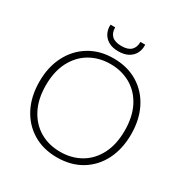

<svg xmlns="http://www.w3.org/2000/svg" viewBox="-201 -1046 1169 1217"><g transform="rotate(30 384.0 -437.5)"><path d="M383 12Q283 12 207.5 -33.5Q132 -79 90 -160.5Q48 -242 48 -350Q48 -457 90 -538.5Q132 -620 207.5 -666Q283 -712 383 -712Q485 -712 560.5 -666Q636 -620 677.5 -538.5Q719 -457 719 -350Q719 -242 677.5 -160.5Q636 -79 560.5 -33.5Q485 12 383 12ZM384 -29Q467 -29 532.5 -67Q598 -105 635 -177Q672 -249 672 -350Q672 -451 635 -523Q598 -595 532.5 -633Q467 -671 384 -671Q301 -671 235.5 -633Q170 -595 132.5 -523Q95 -451 95 -350Q95 -249 132.5 -177Q170 -105 235 -67Q300 -29 384 -29ZM384 -765Q341 -765 313 -781Q285 -797 271.5 -822.5Q258 -848 258 -875V-887H292Q292 -847 314.5 -825.5Q337 -804 385 -804Q432 -804 454.5 -825.5Q477 -847 477 -887H512V-876Q512 -848 498.5 -822.5Q485 -797 456.5 -781Q428 -765 384 -765Z"/></g></svg>

Font: DM Sans 16pt ExtraLight
Style: Regular
Weight: 250
Version: Version 4.004;gftools[0.9.30]